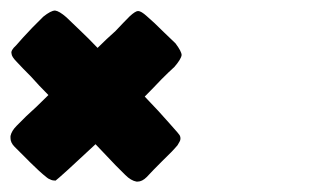

<svg xmlns="http://www.w3.org/2000/svg" viewBox="-20 -564 601 366"><path d="M318.4 -287.1Q318.4 -287.1 318.4 -287.1Q308.6 -275.4 289.1 -256.8Q270.5 -238.3 259.8 -226.6Q251 -217.8 242.2 -217.8Q241.2 -217.8 240.2 -217.8Q229.5 -219.7 218.8 -230.5Q216.8 -232.4 201.2 -248Q185.5 -264.6 162.1 -289.1Q131.8 -260.7 110.4 -241.2Q88.9 -221.7 85.9 -219.7Q80.1 -219.7 76.2 -221.7Q71.3 -223.6 69.3 -225.6Q55.7 -236.3 38.1 -253.9Q19.5 -272.5 7.8 -284.2Q0 -292 0 -300.8Q0 -302.7 0 -304.7Q2 -314.5 11.7 -324.2Q13.7 -326.2 30.3 -342.8Q47.9 -358.4 72.3 -382.8Q53.7 -401.4 39.1 -418Q23.4 -433.6 11.7 -446.3Q2 -456.1 2 -461.9Q0 -467.8 10.7 -477.5Q21.5 -490.2 42 -511.7Q62.5 -532.2 62.5 -532.2Q77.1 -543.9 85 -543.9Q85 -543.9 85 -543.9Q92.8 -543 106.4 -531.2Q117.2 -520.5 132.8 -505.9Q148.4 -491.2 166 -472.7Q183.6 -490.2 200.2 -504.9Q215.8 -521.5 227.5 -533.2Q238.3 -543 243.2 -543Q249 -543 259.8 -533.2Q272.5 -522.5 293 -502Q313.5 -482.4 314.5 -481.4Q326.2 -465.8 326.2 -459Q325.2 -451.2 312.5 -436.5Q302.7 -427.7 288.1 -413.1Q273.4 -397.5 255.9 -379.9Q284.2 -350.6 303.7 -328.1Q323.2 -306.6 323.2 -304.7Q325.2 -298.8 322.3 -293.9Q320.3 -290 318.4 -287.1Z"/></svg>

Font: KARPATY Font
Style: Regular
Weight: 400
Designer: Inna Sieryk
Version: Version 1.1